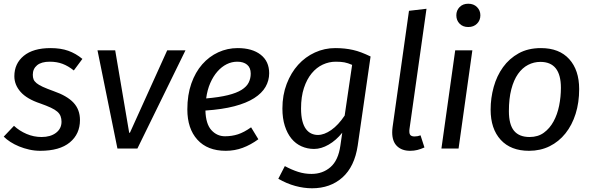

<svg xmlns="http://www.w3.org/2000/svg" viewBox="-23 -797 3182 1030"><path d="M200 -62Q248 -62 277.5 -84.5Q307 -107 307 -144Q307 -160 302 -173.5Q297 -187 284.5 -198Q272 -209 249.5 -219.5Q227 -230 193 -242Q121 -266 87.5 -304Q54 -342 54 -388Q54 -456 104.5 -497.5Q155 -539 248 -539Q303 -539 343.5 -524.5Q384 -510 419 -481L373 -419Q343 -443 312.5 -454.5Q282 -466 244 -466Q199 -466 176 -447Q153 -428 153 -396Q153 -382 157 -371.5Q161 -361 173 -351Q185 -341 207 -331Q229 -321 265 -308Q337 -283 371.5 -246Q406 -209 406 -153Q406 -78 351.5 -33Q297 12 193 12Q163 12 134 5.5Q105 -1 79.5 -11.5Q54 -22 33 -35.5Q12 -49 -3 -64L52 -122Q81 -95 119.5 -78.5Q158 -62 200 -62Z M714 0H607L500 -527H595L670 -85H674L874 -527H972Z M1421 -404Q1421 -365 1401.5 -331Q1382 -297 1340.5 -270.5Q1299 -244 1234 -227Q1169 -210 1079 -204Q1081 -132 1111 -99Q1141 -66 1184 -66Q1221 -66 1253.5 -76.5Q1286 -87 1324 -114L1363 -50Q1322 -20 1279 -4Q1236 12 1188 12Q1090 12 1036 -47.5Q982 -107 982 -210Q982 -288 1003.5 -349Q1025 -410 1062 -452Q1099 -494 1148 -516.5Q1197 -539 1252 -539Q1330 -539 1375.5 -503.5Q1421 -468 1421 -404ZM1250 -466Q1220 -466 1193 -452.5Q1166 -439 1143.5 -413.5Q1121 -388 1105 -351.5Q1089 -315 1083 -269Q1153 -275 1199.5 -286.5Q1246 -298 1273 -315Q1300 -332 1311 -354Q1322 -376 1322 -402Q1322 -434 1302.5 -450Q1283 -466 1250 -466Z M1813 -85Q1780 -44 1740 -21Q1700 2 1662 2Q1626 2 1594.5 -12Q1563 -26 1540.5 -53.5Q1518 -81 1505 -121.5Q1492 -162 1492 -215Q1492 -287 1515 -347Q1538 -407 1576.5 -449.5Q1615 -492 1666.5 -515.5Q1718 -539 1775 -539Q1802 -539 1825.5 -536.5Q1849 -534 1871 -529Q1893 -524 1915.5 -515.5Q1938 -507 1965 -494L1896 -16Q1879 97 1814 155Q1749 213 1651 213Q1607 213 1561 200.5Q1515 188 1470 162L1505 94Q1542 114 1576.5 125Q1611 136 1648 136Q1708 136 1750 99.5Q1792 63 1803 -16ZM1682 -73Q1716 -73 1754 -99.5Q1792 -126 1826 -177L1866 -449Q1843 -459 1824.5 -462.5Q1806 -466 1778 -466Q1742 -466 1708.5 -450.5Q1675 -435 1649 -403.5Q1623 -372 1607.5 -325Q1592 -278 1592 -215Q1592 -176 1599 -148.5Q1606 -121 1618.5 -104.5Q1631 -88 1647.5 -80.5Q1664 -73 1682 -73Z M2254 -6Q2234 3 2216 7.5Q2198 12 2177 12Q2133 12 2107 -13Q2081 -38 2081 -87Q2081 -94 2081.5 -100.5Q2082 -107 2083 -115L2171 -739L2265 -750L2174 -107Q2173 -102 2173 -98V-92Q2173 -77 2180 -71Q2187 -65 2201 -65Q2218 -65 2233 -71Z M2345 0 2419 -527H2511L2437 0ZM2554 -715Q2554 -688 2536 -670Q2518 -652 2489 -652Q2460 -652 2442.5 -670Q2425 -688 2425 -715Q2425 -741 2442.5 -759Q2460 -777 2489 -777Q2518 -777 2536 -759Q2554 -741 2554 -715Z M2818 -62Q2863 -62 2894.5 -85Q2926 -108 2946.5 -145.5Q2967 -183 2976.5 -230Q2986 -277 2986 -326Q2986 -465 2876 -465Q2841 -465 2810 -449Q2779 -433 2756 -400.5Q2733 -368 2720 -318Q2707 -268 2707 -201Q2707 -129 2734.5 -95.5Q2762 -62 2818 -62ZM2609 -209Q2609 -271 2625.5 -330.5Q2642 -390 2675.5 -436.5Q2709 -483 2759.5 -511Q2810 -539 2879 -539Q2977 -539 3030.5 -480Q3084 -421 3084 -319Q3084 -247 3065 -186.5Q3046 -126 3010.5 -81.5Q2975 -37 2925.5 -12.5Q2876 12 2815 12Q2717 12 2663 -47Q2609 -106 2609 -209Z"/></svg>

Font: Yekcdsyqcyvpieeyorgstswgcgt
Style: Regular
Weight: 400
Italic angle: -8°
Designer: Carrois Corporate & Edenspiekermann
Foundry: Carrois Corporate GbR & Edenspiekermann AG
Version: Version 2.001